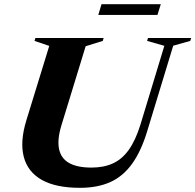

<svg xmlns="http://www.w3.org/2000/svg" viewBox="-20 -887 936 920"><path d="M274.5 -287Q253.5 -218 263 -172.8Q272.5 -127.5 311.5 -105.8Q350.5 -84 418 -84Q477 -84 521 -104Q565 -124 597.2 -169.2Q629.5 -214.5 652.5 -288.5L767.5 -667.5L685 -691L689 -705H896L891.5 -691L810 -668L686 -260.5Q656.5 -162.5 612.8 -102Q569 -41.5 507.8 -14.2Q446.5 13 363.5 13Q247.5 13 180 -25.2Q112.5 -63.5 93.8 -136Q75 -208.5 106.5 -311L216 -667L145.5 -691L149.5 -705H476.5L472.5 -691L390.5 -665.5ZM451 -815.5 466.5 -867H750.5L734.5 -815.5Z"/></svg>

Font: Newsreader 60pt
Style: Bold Italic
Weight: 700
Italic angle: -17°
Designer: Hugues Gentile
Foundry: Production Type
Version: Version 1.003